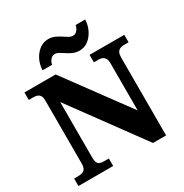

<svg xmlns="http://www.w3.org/2000/svg" viewBox="-209 -1105 1216 1269"><g transform="rotate(-30 399.0 -470.5)"><path d="M24 0V-57H53Q72 -57 86.5 -61.5Q101 -66 109 -79.5Q117 -93 117 -120V-598Q117 -624 109 -636Q101 -648 88 -652.5Q75 -657 61 -657H24V-714H262L613 -237V-598Q613 -621 605.5 -633.5Q598 -646 586 -651.5Q574 -657 559 -657H521V-714H786V-657H749Q732 -657 719.5 -651Q707 -645 700 -631.5Q693 -618 693 -594V0H593L197 -541V-120Q197 -93 203 -79.5Q209 -66 221.5 -61.5Q234 -57 252 -57H289V0ZM480 -771Q453 -771 431 -780.5Q409 -790 390.5 -802.5Q372 -815 355.5 -824.5Q339 -834 323 -834Q304 -834 290.5 -817.5Q277 -801 274 -781H201Q203 -826 221.5 -862Q240 -898 269.5 -919.5Q299 -941 335 -941Q362 -941 383.5 -931.5Q405 -922 423.5 -909.5Q442 -897 458.5 -887.5Q475 -878 491 -878Q510 -878 523.5 -894.5Q537 -911 540 -931H613Q611 -887 592.5 -850.5Q574 -814 545 -792.5Q516 -771 480 -771Z"/></g></svg>

Font: Noto Serif Khmer ExtraBold
Style: Regular
Weight: 800
Version: Version 2.003